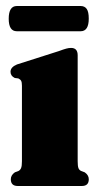

<svg xmlns="http://www.w3.org/2000/svg" viewBox="-20 -619 322 639"><path d="M238.5 -435V-82.5Q238.5 -66.5 241 -59.8Q243.5 -53 250 -50L262 -45.5Q275.5 -36 275.5 -22.5Q275.5 0 252.5 0H39Q16 0 16 -22.5Q16 -36 29.5 -45.5L41.5 -50Q47.5 -53 50.2 -59.8Q53 -66.5 53 -82.5V-333.5Q53 -345.5 50.2 -350.2Q47.5 -355 41 -358L29 -359.5Q15 -366.5 15 -380Q15 -395.5 36.5 -404.5L176 -449Q192 -455 200.5 -457.2Q209 -459.5 216.5 -459.5Q238.5 -459.5 238.5 -435ZM9 -556.5Q9 -599 36 -599H248.4Q261.9 -599 268.7 -589.2Q275.4 -579.5 275.4 -557Q275.4 -515 248.4 -515H36Q9 -515 9 -556.5Z"/></svg>

Font: Fraunces 144pt Soft Black
Style: Regular
Weight: 900
Version: Version 1.000;[b76b70a41]